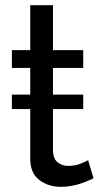

<svg xmlns="http://www.w3.org/2000/svg" viewBox="-20 -716 393 743"><path d="M342 -26Q334 -22 321 -16.5Q308 -11 291.5 -5.5Q275 0 255.5 3.5Q236 7 215 7Q167 7 132 -19.5Q97 -46 97 -102V-294H26V-350H97V-453H26V-522H97V-696H185V-522H302V-453H185V-350H302V-294H185V-129Q187 -100 204 -87Q221 -74 244 -74Q270 -74 291.5 -82.5Q313 -91 321 -96Z"/></svg>

Font: IngvarSans
Style: Regular
Weight: 500
Version: Version 3.000